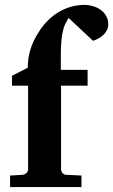

<svg xmlns="http://www.w3.org/2000/svg" viewBox="-20 -760 460 780"><path d="M419.9 -660.2Q419.9 -648.4 414.8 -638.2Q409.7 -627.9 401.1 -619.4Q392.6 -610.8 381.3 -604.5Q370.1 -598.1 357.9 -594.2L258.8 -687Q251.5 -675.8 245.4 -663.3Q239.3 -650.9 235.4 -633.5Q231.4 -616.2 229.2 -592.3Q227.1 -568.4 227.1 -534.2V-476.1H335.9V-412.1H228V-73.2Q228 -64 234.1 -56.9Q240.2 -49.8 250 -49.8L311 -46.9V0H21V-46.9L71.8 -49.8Q81.1 -50.8 87.6 -57.4Q94.2 -64 94.2 -73.2V-412.1H28.8V-452.1L92.8 -484.9Q92.8 -524.4 103.8 -559.6Q114.7 -594.7 136.2 -627.9Q150.9 -652.3 170.7 -672.9Q190.4 -693.4 214.4 -708.5Q238.3 -723.6 265.9 -731.9Q293.5 -740.2 324.2 -740.2Q338.9 -740.2 355.7 -735.6Q372.6 -731 387 -721.4Q401.4 -711.9 410.6 -696.5Q419.9 -681.2 419.9 -660.2Z"/></svg>

Font: Charis SIL
Style: Bold
Weight: 700
Foundry: SIL International
Version: Version 4.112